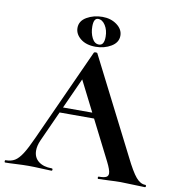

<svg xmlns="http://www.w3.org/2000/svg" viewBox="-96 -896 907 977"><g transform="rotate(10 357.0 -408.0)"><path d="M233 -327H439L446 -299H218ZM717 0Q697 0 655 -2Q611 -4 592 -4Q567 -4 531 -2Q497 0 477 0Q473 0 473 -6Q473 -12 477 -12Q503 -12 514.5 -17.5Q526 -23 526 -37Q526 -54 506 -94L303 -495L352 -581L153 -142Q140 -113 140 -88Q140 -52 165.5 -32Q191 -12 234 -12Q239 -12 239 -6Q239 0 234 0Q216 0 182 -2Q144 -4 116 -4Q89 -4 51 -2Q17 0 -4 0Q-8 0 -8 -6Q-8 -12 -4 -12Q24 -12 43 -23.5Q62 -35 81 -64.5Q100 -94 126 -152L343 -629Q345 -632 352 -632Q360 -632 361 -629L611 -137Q646 -66 669 -39Q692 -12 717 -12Q722 -12 722 -6Q722 0 717 0ZM239 -739Q239 -775 274.5 -795.5Q310 -816 355 -816Q399 -816 430 -793Q461 -770 461 -737Q461 -702 426 -681Q391 -660 346 -660Q297 -660 268 -683.5Q239 -707 239 -739ZM388 -719Q388 -753 372.5 -777.5Q357 -802 335 -802Q312 -802 312 -759Q312 -726 325 -700Q338 -674 361 -674Q388 -674 388 -719Z"/></g></svg>

Font: Cormorant Unicase
Style: Bold
Weight: 700
Designer: Christian Thalmann (Catharsis Fonts)
Foundry: Catharsis Fonts
Version: Version 4.000